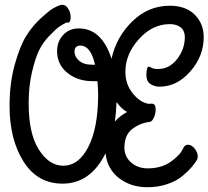

<svg xmlns="http://www.w3.org/2000/svg" viewBox="-20 -741 873 804"><path d="M805 -72Q796 -57 782.5 -41Q769 -25 744 -4Q719 17 680.5 30Q642 43 597 43Q528 43 478.5 5Q429 -33 422 -99Q359 28 242 28Q137 28 78.5 -64.5Q20 -157 20 -298Q20 -393 42 -471.5Q64 -550 91 -592.5Q118 -635 153.5 -667Q189 -699 204 -707Q219 -715 230 -719Q236 -721 241 -721Q256 -721 266 -704Q276 -687 276 -669Q276 -646 263 -646Q260 -646 258 -647Q238 -636 227 -628.5Q216 -621 188.5 -593Q161 -565 144.5 -532Q128 -499 114 -439.5Q100 -380 100 -308Q100 -181 143 -114Q186 -47 245 -47Q309 -47 349.5 -125Q390 -203 391 -340Q391 -370 388 -401H369Q305 -401 262 -436Q219 -471 219 -527Q219 -567 244.5 -594.5Q270 -622 310 -622Q406 -622 447 -495Q467 -586 534 -651.5Q601 -717 691 -717Q758 -717 795.5 -679.5Q833 -642 833 -585Q833 -506 777 -442Q721 -378 648 -378Q626 -378 609.5 -389.5Q593 -401 593 -426Q593 -462 604 -462Q605 -462 615 -457Q625 -452 642 -452Q689 -452 721.5 -493.5Q754 -535 754 -586Q754 -612 737 -626Q720 -640 691 -640Q618 -640 561.5 -577Q505 -514 505 -440Q505 -387 537.5 -348Q570 -309 606 -306Q609 -307 615 -307Q632 -307 632 -283Q632 -266 624.5 -249Q617 -232 608 -231Q567 -226 534 -201Q501 -176 501 -123Q501 -85 529 -60.5Q557 -36 599 -36Q655 -36 694 -63Q733 -90 746 -118Q753 -135 767 -135Q782 -135 795 -119Q808 -103 808 -86Q808 -78 805 -72ZM366 -470H378Q360 -550 317 -550Q292 -550 292 -525Q292 -504 311 -487Q330 -470 366 -470ZM468 -314Q466 -265 461 -232Q481 -255 512 -272Q486 -287 468 -314Z"/></svg>

Font: Grand Hotel
Style: Regular
Weight: 400
Designer: Brian J. Bonislawsky & Jim Lyles for Astigmatic (AOETI)
Foundry: Astigmatic (AOETI)
Version: Version 001.000